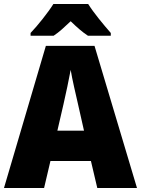

<svg xmlns="http://www.w3.org/2000/svg" viewBox="-20 -947 710 967"><path d="M424 -927H249C223 -885 168 -816 134 -781V-767H250C279 -786 303 -809 336 -840C368 -809 394 -786 423 -767H538V-781C502 -822 452 -882 424 -927ZM470 0H670L456 -716H211L0 0H202L234 -136H438ZM373 -422 403 -289H269L300 -423C311 -472 328 -550 336 -595C343 -550 363 -466 373 -422Z"/></svg>

Font: Noto Sans Thai Looped SemiCondensed Black
Style: Regular
Weight: 900
Width: 4
Designer: Sasikarn Vongin, Ben Mitchell
Foundry: The Fontpad Ltd
Version: Version 1.001